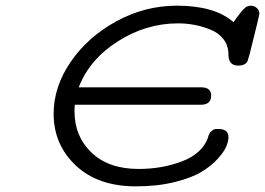

<svg xmlns="http://www.w3.org/2000/svg" viewBox="-20 -642 929 673"><path d="M168 -243.2Q168 -337.4 227.5 -424.8Q287.1 -512.2 387.5 -567.1Q487.8 -622.1 600.1 -622.1Q731.9 -622.1 797.9 -564.9H798.8Q802.7 -570.8 809.3 -579.3Q815.9 -587.9 818.8 -592Q821.8 -596.2 826.4 -601.6Q831.1 -606.9 833.5 -609.4Q835.9 -611.8 839.4 -615Q842.8 -618.2 845.9 -619.1Q849.1 -620.1 852.1 -621.1Q855 -622.1 858.9 -622.1Q871.1 -622.1 880.1 -614Q889.2 -606 889.2 -594.2Q889.2 -588.4 855 -452.1Q850.1 -435.1 848.1 -429Q846.2 -422.9 838.1 -417.5Q830.1 -412.1 814.9 -412.1Q780.8 -412.1 780.8 -450.2Q780.8 -482.4 763.4 -504.6Q746.1 -526.9 717.5 -538.3Q689 -549.8 660.9 -554.9Q632.8 -560.1 604 -560.1Q492.2 -560.1 393.1 -497.1Q293.9 -434.1 255.9 -335.9H685.1Q720.2 -335.9 720.2 -307.1Q720.2 -274.9 684.1 -274.9H242.2Q241.2 -267.1 241.2 -251Q241.2 -164.1 301 -106.9Q360.8 -49.8 465.8 -49.8Q547.9 -49.8 617.9 -76.4Q688 -103 709 -159.2Q709 -160.2 710 -163.6Q710.9 -167 711.9 -168.9Q712.9 -170.9 714.8 -174.6Q716.8 -178.2 719.5 -180.7Q722.2 -183.1 725.1 -185.5Q728 -188 732.4 -189Q736.8 -189.9 743.2 -189.9H745.1Q781.2 -189.9 780.8 -161.1Q780.8 -147.9 773.4 -129.4Q766.1 -110.8 743.7 -85.9Q721.2 -61 687 -40Q652.8 -19 592.5 -3.9Q532.2 11.2 456.1 11.2Q323.2 11.2 245.6 -62Q168 -135.3 168 -243.2Z"/></svg>

Font: CMU Typewriter Text Variable Width
Style: Italic
Weight: 500
Italic angle: -14.04°
Version: Version 0.7.0